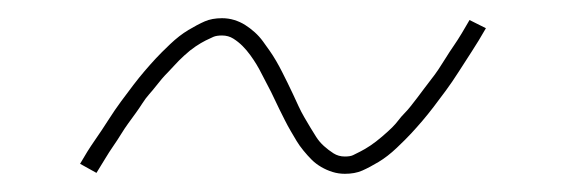

<svg xmlns="http://www.w3.org/2000/svg" viewBox="-20 -393 640 211"><path d="M359 -202Q352 -202 345.5 -204Q339 -206 333 -209.5Q327 -213 322.5 -217.5Q318 -222 313.5 -227.5Q309 -233 306 -238Q303 -243 299.5 -249Q296 -255 293 -261Q290 -267 287 -273Q284 -279 281 -285.5Q278 -292 274.5 -298.5Q271 -305 268 -311Q265 -317 262 -322Q259 -327 255 -332.5Q251 -338 246.5 -342.5Q242 -347 236.5 -350.5Q231 -354 224 -354Q218 -354 214.5 -352.5Q211 -351 206 -348.5Q201 -346 195 -342Q189 -338 182.5 -332Q176 -326 172 -321.5Q168 -317 164.5 -313.5Q161 -310 158 -306.5Q155 -303 151.5 -298.5Q148 -294 144 -289.5Q140 -285 136.5 -279.5Q133 -274 129 -268.5Q125 -263 121 -257.5Q117 -252 113 -245.5Q109 -239 104.5 -232.5Q100 -226 95.5 -218.5Q91 -211 86 -203L68 -213Q76 -227 84 -238.5Q92 -250 99 -261Q106 -272 113 -281.5Q120 -291 126.5 -299.5Q133 -308 139 -315Q145 -322 151 -328.5Q157 -335 167 -344.5Q177 -354 187 -360Q197 -366 205 -369.5Q213 -373 224 -373Q231 -373 237.5 -371Q244 -369 249.5 -365.5Q255 -362 260 -357.5Q265 -353 269 -347.5Q273 -342 276.5 -337Q280 -332 283.5 -326Q287 -320 290 -314Q293 -308 296 -302Q299 -296 302 -289.5Q305 -283 308 -276.5Q311 -270 314.5 -264Q318 -258 321 -253Q324 -248 327.5 -242.5Q331 -237 336 -232.5Q341 -228 346.5 -224.5Q352 -221 359 -221Q365 -221 368 -222.5Q371 -224 376 -226.5Q381 -229 387 -233Q393 -237 400 -243Q407 -249 411 -253Q415 -257 418 -261Q421 -265 424.5 -268.5Q428 -272 431.5 -276.5Q435 -281 438.5 -285.5Q442 -290 446 -295.5Q450 -301 454 -306Q458 -311 462 -317Q466 -323 470 -329.5Q474 -336 478.5 -342.5Q483 -349 487.5 -356.5Q492 -364 496 -371L514 -362Q506 -348 498.5 -336.5Q491 -325 484 -314Q477 -303 470 -293.5Q463 -284 456.5 -275.5Q450 -267 444 -260Q438 -253 432 -246.5Q426 -240 416 -230.5Q406 -221 396 -215Q386 -209 378 -205.5Q370 -202 359 -202Z"/></svg>

Font: Iosevka SS04 Th Ex Obl
Style: Regular
Weight: 100
Width: 7
Italic angle: -9°
Monospace: yes
Designer: Belleve Invis
Foundry: Belleve Invis
Version: Version 19.0.0; ttfautohint (v1.8.4)